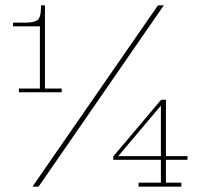

<svg xmlns="http://www.w3.org/2000/svg" viewBox="-20 -702 745 722"><path d="M51 -355V-369H130V-603H29V-617H78Q105 -617 119.5 -625.5Q134 -634 134 -674V-682H149V-369H212V-355ZM102 0 574 -682H596L125 0ZM501 0V-15H585V-315L587 -327H604V-15H662V0ZM406 -101V-114L418 -115H685V-101ZM406 -114 586 -327V-306L424 -114Z"/></svg>

Font: Montagu Slab 144pt Thin
Style: Regular
Weight: 250
Version: Version 1.000